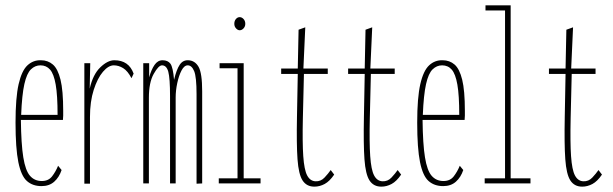

<svg xmlns="http://www.w3.org/2000/svg" viewBox="-20 -685 2290 717"><path d="M135 10Q102 10 80.5 -9Q59 -28 48.5 -79.5Q38 -131 38 -227Q38 -320 49.5 -370.5Q61 -421 82.5 -441Q104 -461 133 -460Q159 -460 177.5 -444Q196 -428 206 -387.5Q216 -347 216 -271Q216 -261 216 -253Q216 -245 215 -237H58Q59 -147 67 -97.5Q75 -48 92 -28.5Q109 -9 136 -9Q161 -9 174.5 -26.5Q188 -44 197 -66L210 -50Q201 -23 182.5 -6.5Q164 10 135 10ZM59 -256H195Q195 -329 188 -369Q181 -409 167 -425Q153 -441 131 -441Q111 -441 95.5 -426Q80 -411 71 -371Q62 -331 59 -256Z M295 1V-449H317L315 -354Q327 -407 354.5 -433.5Q382 -460 407 -460Q461 -460 479 -410L471 -393Q457 -420 440 -430.5Q423 -441 405 -441Q385 -441 364.5 -417Q344 -393 330 -349.5Q316 -306 316 -248V1Z M515 0V-449H537V-396Q545 -425 557 -442.5Q569 -460 587 -460Q607 -460 616.5 -447Q626 -434 630 -387Q639 -425 651 -443Q663 -461 683 -460Q708 -459 721.5 -435.5Q735 -412 735 -344V0L714 1V-333Q714 -398 705 -419.5Q696 -441 681 -441Q668 -441 658 -422Q648 -403 642 -375Q636 -347 636 -321V0H615V-325Q615 -393 608.5 -417Q602 -441 585 -441Q572 -441 554 -409Q536 -377 536 -320V0Z M797 0V-19H867V-430H800V-449H890V-19H953V0ZM875 -572Q868 -572 861.5 -579Q855 -586 855 -596Q855 -607 861 -614Q867 -621 875 -621Q883 -621 889.5 -614Q896 -607 896 -596Q896 -586 889.5 -579Q883 -572 875 -572Z M1154 12Q1125 12 1110 -11Q1095 -34 1091 -90.5Q1087 -147 1089 -248L1092 -409H1030V-429H1092L1095 -574L1120 -583L1113 -429H1204V-409H1115L1111 -243Q1109 -153 1112.5 -102Q1116 -51 1127 -30Q1138 -9 1158 -8Q1178 -7 1192 -22Q1206 -37 1215 -50L1228 -33Q1211 -8 1192.5 2Q1174 12 1154 12Z M1404 12Q1375 12 1360 -11Q1345 -34 1341 -90.5Q1337 -147 1339 -248L1342 -409H1280V-429H1342L1345 -574L1370 -583L1363 -429H1454V-409H1365L1361 -243Q1359 -153 1362.5 -102Q1366 -51 1377 -30Q1388 -9 1408 -8Q1428 -7 1442 -22Q1456 -37 1465 -50L1478 -33Q1461 -8 1442.5 2Q1424 12 1404 12Z M1635 10Q1602 10 1580.5 -9Q1559 -28 1548.5 -79.5Q1538 -131 1538 -227Q1538 -320 1549.5 -370.5Q1561 -421 1582.5 -441Q1604 -461 1633 -460Q1659 -460 1677.5 -444Q1696 -428 1706 -387.5Q1716 -347 1716 -271Q1716 -261 1716 -253Q1716 -245 1715 -237H1558Q1559 -147 1567 -97.5Q1575 -48 1592 -28.5Q1609 -9 1636 -9Q1661 -9 1674.5 -26.5Q1688 -44 1697 -66L1710 -50Q1701 -23 1682.5 -6.5Q1664 10 1635 10ZM1559 -256H1695Q1695 -329 1688 -369Q1681 -409 1667 -425Q1653 -441 1631 -441Q1611 -441 1595.5 -426Q1580 -411 1571 -371Q1562 -331 1559 -256Z M1790 0V-19H1866V-646H1793V-665H1887V-19H1961V0Z M2154 12Q2125 12 2110 -11Q2095 -34 2091 -90.5Q2087 -147 2089 -248L2092 -409H2030V-429H2092L2095 -574L2120 -583L2113 -429H2204V-409H2115L2111 -243Q2109 -153 2112.5 -102Q2116 -51 2127 -30Q2138 -9 2158 -8Q2178 -7 2192 -22Q2206 -37 2215 -50L2228 -33Q2211 -8 2192.5 2Q2174 12 2154 12Z"/></svg>

Font: Inconsolata UltraCondensed ExtraLight
Style: Regular
Weight: 200
Width: 1
Monospace: yes
Designer: Raph Levien, Cyreal, Brenton Simpson
Foundry: Raph Levien, Cyreal, Google
Version: Version 3.100; ttfautohint (v1.8.4.7-5d5b)